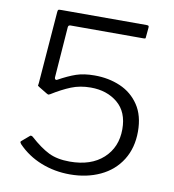

<svg xmlns="http://www.w3.org/2000/svg" viewBox="-84 -816 816 900"><g transform="rotate(10 324.5 -366.0)"><path d="M540 -742Q548 -742 550.5 -740Q553 -738 552 -730L548 -687Q548 -685 547.5 -682Q547 -679 544.5 -678.5Q542 -678 537 -678H190Q180 -678 179 -668L161 -427V-424Q161 -419 164.5 -416.5Q168 -414 172 -416Q219 -442 255.5 -454.5Q292 -467 343 -467Q410 -467 465.5 -443Q521 -419 554.5 -369Q588 -319 588 -243Q588 -165 552 -107.5Q516 -50 452 -20Q388 10 308 10Q235 10 170.5 -15.5Q106 -41 59 -90Q54 -97 54 -99Q54 -103 60 -107L94 -136Q95 -137 98 -137Q103 -137 107 -133Q156 -89 196.5 -69Q237 -49 297 -49Q398 -49 456 -102Q514 -155 514 -241Q514 -323 463 -365.5Q412 -408 335 -408Q284 -408 242 -391Q200 -374 152 -344Q146 -341 143 -341Q142 -341 140 -342.5Q138 -344 135 -345L97 -368Q95 -370 92 -371.5Q89 -373 89 -375Q89 -376 90 -379Q91 -382 91 -387L118 -730Q119 -739 121.5 -740.5Q124 -742 137 -742Z"/></g></svg>

Font: Libre Franklin Light
Style: Regular
Weight: 300
Designer: Pablo Impallari, Rodrigo Fuenzalida
Foundry: Impallari Type
Version: Version 1.002; ttfautohint (v1.5)